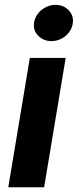

<svg xmlns="http://www.w3.org/2000/svg" viewBox="-20 -790 328 810"><path d="M105.8 -545.5H257.1L166.2 0H14.9ZM123.6 -693.2Q125.7 -709.5 134.1 -723.5Q142.4 -737.6 154.8 -747.7Q167.3 -757.8 182.7 -763.7Q198.2 -769.5 214.1 -769.5Q247.9 -769.5 269.5 -747.2Q291.2 -724.4 287.3 -693.2Q285.2 -676.8 277 -662.6Q268.8 -648.4 256.6 -638.3Q244.3 -628.2 228.9 -622.3Q213.4 -616.5 196.7 -616.5Q164.1 -616.5 141.3 -639.2Q119.3 -661.2 123.6 -693.2Z"/></svg>

Font: Inter P
Style: Bold Italic
Weight: 700
Italic angle: 9.39999°
Designer: Rasmus Andersson
Foundry: rsms
Version: Version 3.018;git-588b23468